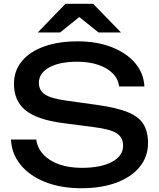

<svg xmlns="http://www.w3.org/2000/svg" viewBox="-20 -983 843 1017"><path d="M38 -244H172Q178 -199 209.5 -165Q241 -131 293 -112.5Q345 -94 413 -94Q514 -94 573 -125.5Q632 -157 632 -211Q632 -255 598 -277Q564 -299 475 -310L313 -331Q177 -349 115.5 -398.5Q54 -448 54 -539Q54 -608 95.5 -658.5Q137 -709 213 -736.5Q289 -764 391 -764Q492 -764 570 -734Q648 -704 694.5 -650.5Q741 -597 745 -525H611Q606 -565 577.5 -594Q549 -623 501 -639.5Q453 -656 388 -656Q296 -656 241 -626Q186 -596 186 -544Q186 -504 218.5 -482.5Q251 -461 332 -450L496 -427Q597 -413 655.5 -389.5Q714 -366 739 -326.5Q764 -287 764 -225Q764 -153 720 -99Q676 -45 596.5 -15.5Q517 14 411 14Q303 14 220.5 -18.5Q138 -51 90 -109Q42 -167 38 -244ZM327 -963H473L621 -811H502L372 -915H428L298 -811H180Z"/></svg>

Font: Bounded
Style: Regular
Weight: 400
Designer: Vlad Churkin
Version: Version 1.0